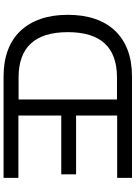

<svg xmlns="http://www.w3.org/2000/svg" viewBox="138 -897 759 1075"><g transform="rotate(90 517.5 -359.5)"><path d="M408 0Q325 0 261 -24Q197 -48 153 -94.5Q109 -141 86 -207.5Q63 -274 63 -360Q63 -446 86 -512.5Q109 -579 153 -625Q197 -671 261 -695Q325 -719 408 -719H976V-636H627V-406H956V-323H627V-83H976V0ZM414 -84H537V-635H414Q287 -635 223.5 -566.5Q160 -498 160 -360Q160 -222 223.5 -153Q287 -84 414 -84Z"/></g></svg>

Font: Nunitoga
Style: Medium
Weight: 500
Designer: Vernon Adams
Foundry: Vernon Adams
Version: Version 1.0